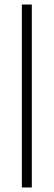

<svg xmlns="http://www.w3.org/2000/svg" viewBox="-20 -828 237 848"><path d="M76.5 0V-808H120.5V0Z"/></svg>

Font: Encode Sans Semi Condensed ExLight
Style: Regular
Weight: 275
Width: 4
Designer: Multiple Designers
Foundry: Impallari Type
Version: Version 2.000